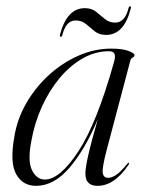

<svg xmlns="http://www.w3.org/2000/svg" viewBox="-20 -596 469 624"><path d="M327 -109.5Q312 -53 313.8 -35.5Q315.5 -18 331.5 -18Q342.5 -18 357 -27.2Q371.5 -36.5 393.5 -63.5Q396.5 -68 398.5 -67Q401 -65.5 397.5 -60Q351.5 8 297 8Q257.5 8 257.5 -32Q257.5 -50.5 266.8 -91.5Q276 -132.5 298 -209Q257.5 -112 206.8 -52Q156 8 97 8Q54 8 32.8 -29.5Q11.5 -67 26.5 -151Q35.5 -208.5 65.2 -260.2Q95 -312 138.8 -352Q182.5 -392 234.8 -415Q287 -438 341.5 -438Q378 -438 397.5 -430.5Q417 -423 417 -417Q417 -412 411.2 -409Q405.5 -406 404 -400.5ZM82 -138.5Q69 -72.5 84.2 -42.5Q99.5 -12.5 125.5 -12.5Q174.5 -12.5 234.5 -103.8Q294.5 -195 350 -392.5Q355.5 -410.5 352.5 -420Q349.5 -429.5 334 -429.5Q290 -429.5 249.2 -406.5Q208.5 -383.5 174.5 -343Q140.5 -302.5 116.5 -250Q92.5 -197.5 82 -138.5ZM324.5 -482.5Q302.5 -482.5 288 -494.2Q273.5 -506 259.5 -517.8Q245.5 -529.5 225.5 -529.5Q195 -529.5 183 -483.5Q181.5 -476.5 178 -476.5Q173.5 -476.5 175 -483.5Q197.5 -569.5 256 -569.5Q277.5 -569.5 292.2 -557.8Q307 -546 321 -534.2Q335 -522.5 354.5 -522.5Q385.5 -522.5 397.5 -568.5Q399 -575.5 403 -575.5Q407 -575.5 405 -568.5Q383.5 -482.5 324.5 -482.5Z"/></svg>

Font: Fraunces 144pt Light
Style: Italic
Weight: 300
Italic angle: -16°
Version: Version 1.000;[0bf87f6ff]